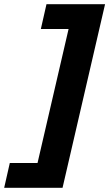

<svg xmlns="http://www.w3.org/2000/svg" viewBox="-91 -733 524 921"><path d="M-44 49H89L238 -594H105L132 -713H413L209 168H-71Z"/></svg>

Font: Work Sans
Style: Bold Italic
Weight: 700
Italic angle: -13°
Designer: Wei Huang
Foundry: Wei Huang
Version: Version 2.010; ttfautohint (v1.8.3)